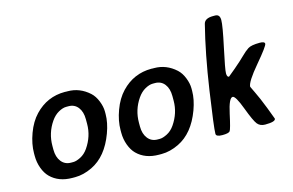

<svg xmlns="http://www.w3.org/2000/svg" viewBox="-91 -926 1752 1149"><g transform="rotate(-15 785.5 -351.0)"><path d="M247.1 -83H261.2Q279.3 -83 306.4 -96.7Q333.5 -110.4 353.5 -139.2Q399.4 -206.1 399.4 -282.2V-311Q399.4 -357.4 377.7 -385.3Q356 -413.1 318.8 -413.1H304.7Q283.2 -413.1 256.6 -398.2Q230 -383.3 209.5 -353.5Q164.6 -288.1 164.6 -208.5V-185.1Q164.6 -139.6 186.8 -111.3Q209 -83 247.1 -83ZM248.5 7.3H231.4Q146.5 7.3 95.7 -43.5Q73.7 -65.4 60.3 -101.8Q46.9 -138.2 46.9 -178.2V-194.8Q46.9 -251.5 70.3 -315.4Q93.8 -379.4 133.3 -420.9Q210 -501.5 319.8 -501.5L328.1 -501H336.9Q412.1 -501 470.7 -447.8Q493.7 -426.8 507.6 -391.6Q521.5 -356.4 521.5 -326.7V-310.5Q521.5 -257.8 498.5 -195.3Q450.7 -65.4 354.5 -19Q299.8 7.3 248.5 7.3Z M783.2 -83H797.4Q815.4 -83 842.5 -96.7Q869.6 -110.4 889.6 -139.2Q935.5 -206.1 935.5 -282.2V-311Q935.5 -357.4 913.8 -385.3Q892.1 -413.1 855 -413.1H840.8Q819.3 -413.1 792.7 -398.2Q766.1 -383.3 745.6 -353.5Q700.7 -288.1 700.7 -208.5V-185.1Q700.7 -139.6 722.9 -111.3Q745.1 -83 783.2 -83ZM784.7 7.3H767.6Q682.6 7.3 631.8 -43.5Q609.9 -65.4 596.4 -101.8Q583 -138.2 583 -178.2V-194.8Q583 -251.5 606.4 -315.4Q629.9 -379.4 669.4 -420.9Q746.1 -501.5 856 -501.5L864.3 -501H873Q948.2 -501 1006.8 -447.8Q1029.8 -426.8 1043.7 -391.6Q1057.6 -356.4 1057.6 -326.7V-310.5Q1057.6 -257.8 1034.7 -195.3Q986.8 -65.4 890.6 -19Q835.9 7.3 784.7 7.3Z M1282.2 -212.9Q1259.3 -212.9 1239.5 -120.8Q1219.7 -28.8 1211.4 -18.3Q1203.1 -7.8 1164.3 -7.8Q1125.5 -7.8 1125.5 -25.9Q1125.5 -63.5 1158.2 -284.7Q1190.9 -505.9 1234.9 -678.7Q1243.2 -710.4 1293.5 -710.4H1307.1Q1335.9 -710.4 1335.9 -675Q1335.9 -639.6 1308.1 -511.2Q1280.3 -382.8 1280.3 -359.1Q1280.3 -335.4 1293 -335.4Q1294.4 -335.4 1337.6 -372.3Q1380.9 -409.2 1404.8 -433.1Q1428.7 -457 1449.2 -470.5Q1469.7 -483.9 1522.9 -483.9Q1553.2 -483.9 1553.2 -469.7Q1553.2 -455.6 1476.3 -364.7Q1399.4 -273.9 1399.4 -244.1Q1399.4 -242.2 1418.7 -203.6Q1438 -165 1465.3 -94.7Q1492.7 -24.4 1492.7 -22Q1492.7 -2.4 1427.7 -2.4Q1397.5 -2.4 1380.6 -22.7Q1363.8 -43 1332 -127.9Q1300.3 -212.9 1282.2 -212.9Z"/></g></svg>

Font: Averia Sans Libre
Style: Bold Italic
Weight: 700
Italic angle: -6.90001°
Version: Version 1.002